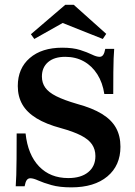

<svg xmlns="http://www.w3.org/2000/svg" viewBox="-20 -785 574 816"><path d="M283.1 11.3Q233.1 11.3 198.8 1.6Q164.5 -8.1 143.1 -17.7Q121.8 -27.4 108.9 -27.4Q99.2 -27.4 93.5 -19.4Q87.9 -11.3 84.7 6.5H46.8Q48.4 -13.7 49.2 -41.1Q50 -68.5 50.4 -110.9Q50.8 -153.2 50.8 -217.7H88.7Q98.4 -127.4 146 -77.8Q193.5 -28.2 270.2 -28.2Q324.2 -28.2 354.8 -53.2Q385.5 -78.2 385.5 -121.8Q385.5 -150 371 -171.4Q356.5 -192.7 324.2 -209.3Q291.9 -225.8 239.5 -240.3Q175.8 -257.3 135.1 -282.3Q94.4 -307.3 75 -341.1Q55.6 -375 55.6 -419.4Q55.6 -494.4 106.5 -538.3Q157.3 -582.3 244.4 -582.3Q290.3 -582.3 320.6 -572.6Q350.8 -562.9 370.6 -553.2Q390.3 -543.5 403.2 -543.5Q412.9 -543.5 418.5 -551.6Q424.2 -559.7 427.4 -577.4H465.3Q463.7 -558.9 462.9 -536.3Q462.1 -513.7 461.7 -478.2Q461.3 -442.7 461.3 -385.5H423.4Q416.1 -433.9 393.5 -469.4Q371 -504.8 336.3 -524.2Q301.6 -543.5 257.3 -543.5Q210.5 -543.5 184.3 -521Q158.1 -498.4 158.1 -459.7Q158.1 -433.1 172.2 -412.9Q186.3 -392.7 219 -376.2Q251.6 -359.7 307.3 -343.5Q372.6 -325.8 413.3 -300.8Q454 -275.8 473 -241.5Q491.9 -207.3 491.9 -161.3Q491.9 -81.5 436.3 -35.1Q380.6 11.3 283.1 11.3ZM125.8 -619.4 111.3 -639.5 257.3 -764.5H293.5L431.5 -641.1L416.9 -619.4L210.5 -701.6L283.1 -708.1Z"/></svg>

Font: Playfair 9pt
Style: Bold
Weight: 700
Designer: Claus Eggers Sørensen
Foundry: Claus Eggers Sørensen
Version: Version 2.203